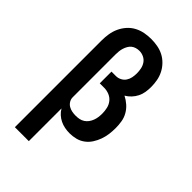

<svg xmlns="http://www.w3.org/2000/svg" viewBox="-279 -843 1158 1158"><g transform="rotate(45 300.0 -264.0)"><path d="M87 215V-525Q87 -553 91.5 -581.5Q96 -610 108 -636Q120 -662 139 -683.5Q158 -705 183 -718.5Q208 -732 236 -737.5Q264 -743 293 -743Q320 -743 347.5 -738Q375 -733 399 -720.5Q423 -708 442.5 -688Q462 -668 474.5 -643.5Q487 -619 492 -592Q497 -565 497 -537Q497 -515 493.5 -493Q490 -471 480 -451Q470 -431 454.5 -414.5Q439 -398 420 -387Q444 -375 464.5 -357Q485 -339 498.5 -315.5Q512 -292 516.5 -265Q521 -238 521 -211Q521 -184 517.5 -158Q514 -132 505 -107Q496 -82 481.5 -59.5Q467 -37 445.5 -21Q424 -5 398 1.5Q372 8 346 8Q325 8 304.5 4Q284 0 265.5 -9Q247 -18 231.5 -32Q216 -46 206 -64V215ZM297 -93Q313 -93 328 -96Q343 -99 356 -107.5Q369 -116 378 -128.5Q387 -141 392.5 -155.5Q398 -170 400 -185Q402 -200 402 -216Q402 -238 397 -260Q392 -282 378 -299.5Q364 -317 343 -325.5Q322 -334 300 -334H262V-434H300Q318 -434 334.5 -442.5Q351 -451 361 -466Q371 -481 374.5 -499Q378 -517 378 -535Q378 -554 374 -573.5Q370 -593 359 -609Q348 -625 330 -633.5Q312 -642 293 -642Q279 -642 265.5 -638Q252 -634 241.5 -625.5Q231 -617 224 -604.5Q217 -592 213 -579Q209 -566 207.5 -552.5Q206 -539 206 -525V-159Q206 -143 214.5 -129Q223 -115 236.5 -107Q250 -99 265.5 -96Q281 -93 297 -93Z"/></g></svg>

Font: Iosevka Etoile
Style: Bold
Weight: 700
Designer: Belleve Invis
Foundry: Belleve Invis
Version: Version 28.1.0; ttfautohint (v1.8.4)